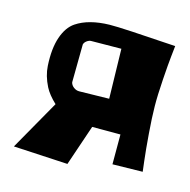

<svg xmlns="http://www.w3.org/2000/svg" viewBox="-80 -564 641 647"><g transform="rotate(15 241.0 -240.0)"><path d="M155.3 -397.5 153.8 -265.1Q155.8 -255.4 164.8 -248.5Q173.8 -241.7 184.1 -241.7H184.6L288.6 -243.7L284.7 -417L180.2 -416Q172.4 -416 164.8 -410.4Q157.2 -404.8 155.3 -397.5ZM443.4 -259.3Q443.8 -220.7 448.2 -164.6Q452.6 -108.4 457 -71.8L461.4 -35.2L356.4 -33.2V-137.2H257.8L209.5 4.9L20 -5.4L118.7 -179.2Q91.8 -204.6 80.1 -227.5Q62 -263.2 60.1 -297.4Q56.6 -357.4 70.3 -397.2Q84 -437 110.4 -454.6Q153.3 -483.4 225.6 -484.9Q247.1 -485.4 304.9 -482.2Q362.8 -479 410.2 -475.6L457.5 -472.7Q456.1 -458 453.4 -434.3Q450.7 -410.6 446.8 -353.5Q442.9 -296.4 443.4 -259.3Z"/></g></svg>

Font: Some Time Later
Style: Regular
Weight: 400
Version: Version 003.300